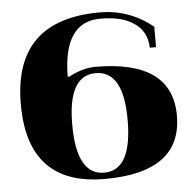

<svg xmlns="http://www.w3.org/2000/svg" viewBox="-48 -669 741 728"><g transform="rotate(-5 322.5 -304.5)"><path d="M322.3 -392.1Q216.8 -392.1 216.8 -205.1Q216.8 -13.2 322.3 -13.2Q427.7 -13.2 427.7 -205.1Q427.7 -392.1 322.3 -392.1ZM219.7 -386.5Q274.7 -416 322.3 -416Q615.2 -416 615.2 -205.1Q615.2 10.7 322.3 10.7Q29.3 10.7 29.3 -298.8Q29.3 -620.1 357.4 -620.1Q470.2 -620.1 559.1 -547.9V-470.2H535.2Q533.7 -538.3 475.8 -570.6Q433.6 -596.2 357.4 -596.2Q217.3 -596.2 215.6 -389.4Z"/></g></svg>

Font: itsadzoke
Style: Regular
Weight: 700
Width: 7
Version: Version 0.45